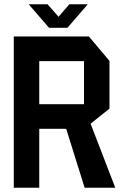

<svg xmlns="http://www.w3.org/2000/svg" viewBox="-20 -885 587 905"><path d="M45 0V-713H399L496 -598V-373L407 -302L523 -1V0H379L292 -278H165V0ZM165 -597V-394H376V-597ZM211 -754 116 -864V-865H204L256 -806L307 -865H393V-864L298 -754H212Z"/></svg>

Font: Foldit Thin Medium
Style: Regular
Weight: 500
Version: Version 1.003